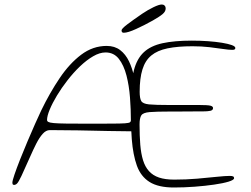

<svg xmlns="http://www.w3.org/2000/svg" viewBox="-20 -813 1114 853"><path d="M42.5 8.5Q40 8.5 38.2 7.5Q36.5 6.5 35.8 4.2Q35 2 35 -1.5Q35 -10 44.5 -38Q54 -66 69.2 -104.5Q84.5 -143 102 -184.5Q119.5 -226 135.8 -262.5Q152 -299 163 -322Q201 -400.5 244.8 -465.5Q288.5 -530.5 340.5 -569.8Q392.5 -609 454 -609Q489.5 -609 513.8 -590.5Q538 -572 553 -540.8Q568 -509.5 576 -471Q584 -432.5 587 -391.2Q590 -350 590 -312.5Q590 -287 589.2 -268.2Q588.5 -249.5 585.5 -239.5Q582.5 -229.5 575 -229.5Q527 -229.5 461.5 -231Q396 -232.5 327.5 -233.8Q259 -235 201.5 -235Q184.5 -235 169.8 -218.5Q155 -202 141.2 -175Q127.5 -148 113.5 -116Q88 -58 75.5 -31.8Q63 -5.5 56.5 1.5Q50 8.5 42.5 8.5ZM374 -263.5Q441 -263.5 479 -263.8Q517 -264 534.8 -265.2Q552.5 -266.5 557 -269.5Q561.5 -272.5 561.5 -278Q561.5 -327 557.5 -379.8Q553.5 -432.5 541.8 -478Q530 -523.5 507.8 -551.8Q485.5 -580 449 -580Q423 -580 393.8 -563Q364.5 -546 335.2 -518Q306 -490 279.8 -456.2Q253.5 -422.5 233 -388.5Q212.5 -354.5 200.8 -326Q189 -297.5 189 -280Q189 -274.5 194.8 -271.2Q200.5 -268 218.8 -266.2Q237 -264.5 274.2 -264Q311.5 -263.5 374 -263.5ZM752.5 20Q683.5 20 644.5 -4.5Q605.5 -29 588.2 -76.8Q571 -124.5 565.5 -194Q564 -213 563.2 -233.2Q562.5 -253.5 562 -275.2Q561.5 -297 561.5 -320.5Q561.5 -344 561.5 -369Q561.5 -449 574.8 -500.5Q588 -552 618.8 -580.8Q649.5 -609.5 702 -621Q754.5 -632.5 832.5 -632.5Q869.5 -632.5 904.2 -630Q939 -627.5 966.2 -623Q993.5 -618.5 1009.5 -612.8Q1025.5 -607 1025.5 -600Q1025.5 -595 1022 -593.2Q1018.5 -591.5 1011.5 -591.5Q996.5 -591.5 970.2 -595.5Q944 -599.5 909.5 -603.5Q875 -607.5 835 -607.5Q769.5 -607.5 724.5 -598.2Q679.5 -589 652.2 -566.5Q625 -544 612.8 -504.5Q600.5 -465 600.5 -405Q600.5 -376.5 607.5 -364.2Q614.5 -352 642.2 -349.2Q670 -346.5 732.5 -346.5Q742 -346.5 760.8 -346.5Q779.5 -346.5 800.8 -346.5Q822 -346.5 839.8 -346.5Q857.5 -346.5 865 -346.5Q903 -346.5 914.8 -343.5Q926.5 -340.5 926.5 -333Q926.5 -323.5 915 -320.8Q903.5 -318 879 -318Q867 -318 849.2 -318Q831.5 -318 811.2 -317.8Q791 -317.5 771.8 -317.5Q752.5 -317.5 738 -317.5Q674 -317.5 644.8 -315Q615.5 -312.5 607.8 -300.5Q600 -288.5 600 -260.5Q600 -210 603.2 -170.2Q606.5 -130.5 615.5 -101.2Q624.5 -72 641.8 -52.8Q659 -33.5 686.5 -24.2Q714 -15 754 -15Q806.5 -15 855.8 -19.2Q905 -23.5 943 -27.5Q981 -31.5 1000.5 -31.5Q1011.5 -31.5 1015.8 -29.2Q1020 -27 1020 -21.5Q1020 -13.5 995.5 -6Q971 1.5 931.2 7.2Q891.5 13 844.5 16.5Q797.5 20 752.5 20ZM530 -667.5Q525 -667.5 522.5 -670Q520 -672.5 520 -678Q520 -685.5 545.8 -705Q571.5 -724.5 612.5 -752.5Q637 -769 661.8 -781Q686.5 -793 699 -793Q706.5 -793 711.2 -788.2Q716 -783.5 716 -775Q716 -762 702.5 -750.5Q689 -739 659 -722Q622.5 -701.5 585.2 -684.5Q548 -667.5 530 -667.5Z"/></svg>

Font: Gluten Thin Thin
Style: Regular
Weight: 250
Version: Version 1.300